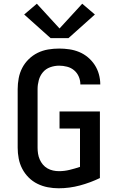

<svg xmlns="http://www.w3.org/2000/svg" viewBox="-20 -1004 640 1032"><path d="M295 8Q266 8 237 2.5Q208 -3 181.5 -16Q155 -29 134 -50Q113 -71 99.5 -97Q86 -123 80.5 -152Q75 -181 75 -210V-525Q75 -554 80.5 -583.5Q86 -613 99.5 -639Q113 -665 134.5 -686Q156 -707 182.5 -720Q209 -733 238.5 -738Q268 -743 298 -743Q325 -743 352.5 -739Q380 -735 405.5 -724.5Q431 -714 452.5 -696Q474 -678 489 -655Q504 -632 511.5 -605Q519 -578 519 -550Q519 -550 519 -550Q519 -550 519 -550H412Q412 -550 412 -550Q412 -550 412 -550Q412 -572 403.5 -592Q395 -612 378.5 -626Q362 -640 340.5 -645.5Q319 -651 298 -651Q273 -651 249.5 -642.5Q226 -634 210.5 -615.5Q195 -597 188.5 -573Q182 -549 182 -525V-210Q182 -194 184.5 -178Q187 -162 193.5 -147Q200 -132 210.5 -119.5Q221 -107 235 -99Q249 -91 265 -87.5Q281 -84 297 -84Q326 -84 354.5 -91Q383 -98 410 -107V-313H300V-405H517V-47Q465 -22 409 -7Q353 8 295 8ZM252 -799 110 -926 178 -984 300 -851 422 -984 490 -926 348 -799Z"/></svg>

Font: Iosevka SS04 Semibold Extended
Style: Regular
Weight: 600
Width: 7
Monospace: yes
Designer: Belleve Invis
Foundry: Belleve Invis
Version: Version 19.0.0; ttfautohint (v1.8.4)